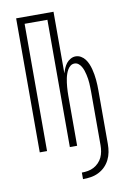

<svg xmlns="http://www.w3.org/2000/svg" viewBox="-99 -795 698 1037"><g transform="rotate(-10 250.0 -276.0)"><path d="M270 183V147Q287 147 304 144Q321 141 336 133Q351 125 363 112.5Q375 100 382 85Q389 70 392 53Q395 36 395 19V-274Q395 -286 394.5 -298Q394 -310 393.5 -322Q393 -334 391 -345.5Q389 -357 386.5 -369Q384 -381 380 -392.5Q376 -404 370 -414.5Q364 -425 354.5 -432.5Q345 -440 333 -440Q320 -440 310.5 -432.5Q301 -425 295 -414.5Q289 -404 285 -392.5Q281 -381 278.5 -369Q276 -357 274.5 -345.5Q273 -334 272 -322Q271 -310 270.5 -298Q270 -286 270 -274V0H230V-698H105V0H65V-735H270V-397Q274 -411 280 -425Q286 -439 295 -450.5Q304 -462 317.5 -469.5Q331 -477 345 -477Q361 -477 374.5 -469Q388 -461 397 -449Q406 -437 412 -423Q418 -409 422 -394Q426 -379 428.5 -364Q431 -349 432.5 -334Q434 -319 434.5 -304Q435 -289 435 -274V19Q435 42 431 63.5Q427 85 417 105Q407 125 391.5 140.5Q376 156 356 166Q336 176 314 179.5Q292 183 270 183Z"/></g></svg>

Font: Iosevka SS04 Extralight
Style: Regular
Weight: 200
Monospace: yes
Designer: Belleve Invis
Foundry: Belleve Invis
Version: Version 19.0.0; ttfautohint (v1.8.4)